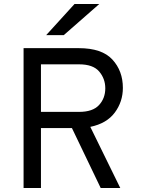

<svg xmlns="http://www.w3.org/2000/svg" viewBox="-20 -941 707 961"><path d="M211 -765 353 -921H477L299 -765ZM98 0V-700H374Q490 -700 542.5 -643Q595 -586 595 -501Q595 -432 554.5 -377.5Q514 -323 432 -306L582 0H484L340 -300H185V0ZM185 -381H376Q444 -381 475.5 -415Q507 -449 507 -499Q507 -547 476.5 -583Q446 -619 376 -619H185Z"/></svg>

Font: Overpass
Style: Regular
Weight: 400
Designer: Delve Withrington, Thomas Jockin
Foundry: Delve Fonts
Version: Version 3.000;DELV;Overpass